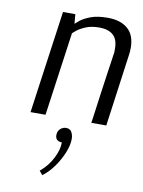

<svg xmlns="http://www.w3.org/2000/svg" viewBox="-89 -571 688 921"><g transform="rotate(10 255.5 -111.0)"><path d="M144 -500H204L208 -454Q211 -457 228 -471Q245 -485 277.5 -497.5Q310 -510 361 -510Q423 -510 458.5 -479.5Q494 -449 494 -386Q494 -369 491 -349L443 0H370Q370 0 373.5 -23.5Q377 -47 382 -85Q387 -123 393 -165.5Q399 -208 404.5 -246.5Q410 -285 414 -311Q418 -337 418 -340Q420 -348 420 -355.5Q420 -363 420 -370Q420 -416 396 -436.5Q372 -457 329 -457Q290 -457 262 -445Q234 -433 219.5 -420.5Q205 -408 204 -407L147 0H74ZM230 54Q242 45 256 45Q270 45 279 54L283 60Q291 74 291 93Q291 122 276.5 158.5Q262 195 237.5 230Q213 265 182 288L166 269Q205 237 226.5 193.5Q248 150 247 117Q231 117 222 108Q215 100 215 87Q215 66 230 54Z"/></g></svg>

Font: Arsenal SC
Style: Italic
Weight: 400
Italic angle: -9.10001°
Designer: Andrij Shevchenko
Foundry: Stairsfor
Version: Version 2.001; ttfautohint (v1.8.4.7-5d5b)